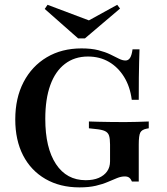

<svg xmlns="http://www.w3.org/2000/svg" viewBox="-20 -789 713 820"><path d="M319.4 11.3Q236.3 11.3 174.2 -24.6Q112.1 -60.5 78.6 -125.4Q45.2 -190.3 45.2 -279Q45.2 -370.2 80.6 -438.3Q116.1 -506.5 179.8 -544.4Q243.5 -582.3 328.2 -582.3Q370.2 -582.3 400 -574.6Q429.8 -566.9 451.2 -556.5Q472.6 -546 487.9 -538.3Q503.2 -530.6 516.1 -530.6Q528.2 -530.6 535.5 -541.9Q542.7 -553.2 546 -578.2H575.8Q575 -552.4 574.2 -524.2Q573.4 -496 573 -457.7Q572.6 -419.4 572.6 -362.9H542.7Q535.5 -419.4 509.7 -460.9Q483.9 -502.4 444.8 -525Q405.6 -547.6 355.6 -547.6Q298.4 -547.6 257.3 -516.1Q216.1 -484.7 194.8 -425.4Q173.4 -366.1 173.4 -281.5Q173.4 -157.3 219 -88.3Q264.5 -19.4 346 -19.4Q379 -19.4 402 -29.4Q425 -39.5 437.5 -57.3Q450 -75 450 -100V-171.8Q450 -196.8 445.6 -210.1Q441.1 -223.4 427.8 -229.4Q414.5 -235.5 388.7 -237.9L359.7 -241.1V-270.2Q376.6 -269.4 400 -269Q423.4 -268.5 450 -268.1Q476.6 -267.7 501.6 -267.7H512.1H517.7Q539.5 -267.7 566.1 -268.5Q592.7 -269.4 615.3 -270.2V-241.1L606.5 -239.5Q585.5 -235.5 579 -222.6Q572.6 -209.7 572.6 -171.8V-13.7H543.5Q538.7 -25 531.9 -30.2Q525 -35.5 512.9 -35.5Q497.6 -35.5 480.2 -28.6Q462.9 -21.8 440.7 -12.1Q418.5 -2.4 389.1 4.4Q359.7 11.3 319.4 11.3ZM480.6 -768.5 492.7 -752.4 342.7 -625H313.7L171 -750.8L183.1 -768.5L392.7 -689.5L322.6 -681.5Z"/></svg>

Font: Playfair 5pt SemiExpanded Light
Style: Bold
Weight: 700
Version: Version 2.203